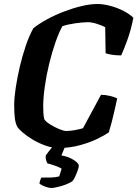

<svg xmlns="http://www.w3.org/2000/svg" viewBox="-20 -740 687 960"><path d="M273 0Q241 0 207.5 -12Q174 -24 144.5 -41.5Q115 -59 93.5 -77.5Q72 -96 65 -109Q57 -126 54 -150.5Q51 -175 51 -217Q51 -250 58.5 -300.5Q66 -351 79 -406.5Q92 -462 109.5 -513Q127 -564 147 -599Q176 -622 215.5 -643.5Q255 -665 299.5 -682Q344 -699 387.5 -709.5Q431 -720 467 -720Q496 -720 530.5 -711Q565 -702 596.5 -686Q628 -670 647 -651Q634 -587 616 -538Q598 -489 586 -463Q559 -463 538 -466.5Q517 -470 508 -474L506 -604Q492 -612 465.5 -620.5Q439 -629 420 -629Q394 -629 356 -623.5Q318 -618 292 -609Q275 -579 257.5 -529Q240 -479 226 -421.5Q212 -364 204 -307.5Q196 -251 196 -207Q196 -191 197 -175Q198 -159 201 -145Q207 -133 229 -119Q251 -105 275 -95Q299 -85 311 -85Q332 -85 357.5 -90Q383 -95 395 -99L485 -266Q508 -266 531.5 -260Q555 -254 566 -248Q561 -225 554 -193.5Q547 -162 539 -131Q531 -100 524 -78Q504 -64 466 -45.5Q428 -27 378 -13.5Q328 0 273 0ZM237 200Q228 200 215 196Q202 192 190.5 186.5Q179 181 177 176Q182 155 187 148Q214 148 235.5 147.5Q257 147 276 142Q279 134 282.5 122Q286 110 288 103Q277 96 254 88Q231 80 217 77Q213 70 210 59Q207 48 209 37Q221 20 239 -2Q257 -24 268 -37H318L287 37Q322 43 348 59.5Q374 76 374 89Q374 96 368.5 112Q363 128 355.5 144Q348 160 341 167Q316 182 283.5 191Q251 200 237 200Z"/></svg>

Font: Texturina 72pt 72pt ExtraBold
Style: Italic
Weight: 800
Italic angle: -11°
Designer: Guillermo Torres Carreño
Foundry: Omnibus-Type
Version: Version 1.002; ttfautohint (v1.8.3)